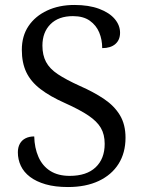

<svg xmlns="http://www.w3.org/2000/svg" viewBox="-20 -744 578 774"><path d="M254 10Q202 10 164 -1Q126 -12 101 -31Q76 -50 64 -75.5Q52 -101 52 -130Q52 -150 60 -164.5Q68 -179 83 -186.5Q98 -194 118 -194Q119 -148 135 -111.5Q151 -75 182.5 -55Q214 -35 261 -35Q329 -35 365.5 -69.5Q402 -104 402 -164Q402 -202 386.5 -228.5Q371 -255 336 -278.5Q301 -302 243 -328Q182 -355 143 -385Q104 -415 86 -453Q68 -491 68 -543Q68 -599 95 -639Q122 -679 170 -701.5Q218 -724 280 -724Q338 -724 379.5 -708.5Q421 -693 442.5 -667.5Q464 -642 464 -612Q464 -583 445 -566.5Q426 -550 392 -550Q392 -584 380 -613Q368 -642 342 -660.5Q316 -679 274 -679Q216 -679 183.5 -646.5Q151 -614 151 -560Q151 -522 165.5 -494.5Q180 -467 213 -445Q246 -423 301 -398Q358 -373 399.5 -345Q441 -317 463.5 -279.5Q486 -242 486 -189Q486 -128 458 -83.5Q430 -39 378 -14.5Q326 10 254 10Z"/></svg>

Font: Noto Serif Hentaigana EL
Style: Regular
Weight: 400
Designer: Kazuhiro Yamada
Foundry: nipponia
Version: Version 1.000